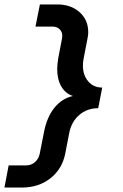

<svg xmlns="http://www.w3.org/2000/svg" viewBox="-57 -736 557 866"><path d="M341 -591Q341 -578 338 -564L320 -471Q317 -455 317 -440Q317 -397 341 -369Q365 -341 404 -341L386 -248Q336 -248 300.5 -217.5Q265 -187 255 -135L237 -42Q223 27 170 68.5Q117 110 41 110H-37L-18 10H60Q84 10 100.5 -4.5Q117 -19 122 -42L141 -138Q154 -207 188 -249.5Q222 -292 272 -303Q238 -314 219.5 -346Q201 -378 201 -425Q201 -445 206 -475L223 -564Q224 -568 224 -575Q224 -592 212 -604Q200 -616 181 -616H103L123 -716H201Q263 -716 302 -681Q341 -646 341 -591Z"/></svg>

Font: MedMera Sans Semibold
Style: Italic
Weight: 600
Italic angle: -11°
Designer: Kasper Nordkvist
Foundry: UNCUT.wtf
Version: Version 1.300